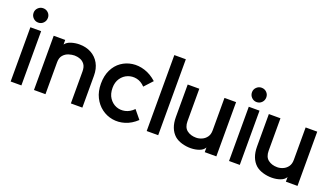

<svg xmlns="http://www.w3.org/2000/svg" viewBox="-64 -1176 2889 1663"><g transform="rotate(20 1380.5 -345.0)"><path d="M116 -561Q89 -561 69.5 -580.5Q50 -600 50 -628Q50 -655 69.5 -674Q89 -693 116 -693Q144 -693 163 -674Q182 -655 182 -628Q182 -600 163 -580.5Q144 -561 116 -561ZM166 0H67V-500H166Z M728 0H622V-294Q622 -337 604.5 -360Q587 -383 561.5 -392Q536 -401 511 -401Q487 -401 458 -392Q429 -383 408.5 -359.5Q388 -336 388 -294V0H282V-500H388V-458Q407 -484 444.5 -495Q482 -506 518 -506Q580 -506 627.5 -480Q675 -454 701.5 -406.5Q728 -359 728 -294Z M1229 -68Q1178 -20 1120.5 -2.5Q1063 15 1007.5 5.5Q952 -4 907 -37.5Q862 -71 835 -125Q808 -179 808 -251Q808 -324 834.5 -378Q861 -432 906 -463.5Q951 -495 1006.5 -503Q1062 -511 1120.5 -492.5Q1179 -474 1231 -427L1161 -351Q1126 -388 1084 -396.5Q1042 -405 1003.5 -390Q965 -375 940 -339Q915 -303 915 -251Q915 -195 940 -158Q965 -121 1003.5 -105.5Q1042 -90 1085.5 -99.5Q1129 -109 1165 -146Z M1427 0H1321V-700H1427Z M1963 0H1856V-43Q1842 -17 1807 -4Q1772 9 1729.5 9.5Q1687 10 1646.5 -2Q1606 -14 1579 -37Q1517 -93 1517 -201V-500H1624V-201Q1624 -144 1657.5 -118Q1691 -92 1742 -92Q1768 -92 1794.5 -103.5Q1821 -115 1838.5 -139Q1856 -163 1856 -201V-500H1963Z M2129 -561Q2102 -561 2082.5 -580.5Q2063 -600 2063 -628Q2063 -655 2082.5 -674Q2102 -693 2129 -693Q2157 -693 2176 -674Q2195 -655 2195 -628Q2195 -600 2176 -580.5Q2157 -561 2129 -561ZM2179 0H2080V-500H2179Z M2711 0H2604V-43Q2590 -17 2555 -4Q2520 9 2477.5 9.5Q2435 10 2394.5 -2Q2354 -14 2327 -37Q2265 -93 2265 -201V-500H2372V-201Q2372 -144 2405.5 -118Q2439 -92 2490 -92Q2516 -92 2542.5 -103.5Q2569 -115 2586.5 -139Q2604 -163 2604 -201V-500H2711Z"/></g></svg>

Font: Kulim Park SemiBold
Style: Regular
Weight: 600
Designer: Noponies / Dale Sattler
Foundry: Noponies
Version: Version 1.000; ttfautohint (v1.8.3)